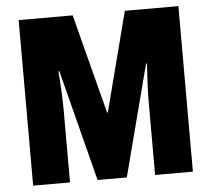

<svg xmlns="http://www.w3.org/2000/svg" viewBox="-51 -769 909 825"><g transform="rotate(-5 403.5 -357.0)"><path d="M337 0H463L588 -480H592C588 -419 585 -366 585 -313V0H748V-714H517L406 -285H403L292 -714H59V0H218V-310C218 -358 215 -415 210 -480H214Z"/></g></svg>

Font: Noto Sans Arabic UI XCn Bk
Style: Regular
Weight: 900
Width: 2
Designer: Monotype Design Team, Nadine Chahine and Nizar Qandah
Foundry: Monotype Imaging Inc.
Version: Version 2.010